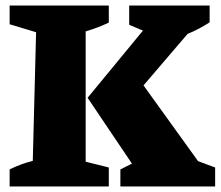

<svg xmlns="http://www.w3.org/2000/svg" viewBox="-20 -677 801 697"><path d="M15 0V-62Q55 -82 99 -93L111 -560L15 -589V-657H375V-595Q335 -576 291 -563V-90L375 -69V0ZM417 0V-62Q438 -73 459 -83L298 -322L499 -566L449 -587V-657H741V-596Q703 -571 661 -554L501 -367L699 -92L761 -69V0Z"/></svg>

Font: Piazzolla ExtraBold
Style: Regular
Weight: 800
Designer: Juan Pablo del Peral
Foundry: Huerta Tipografica
Version: Version 1.330